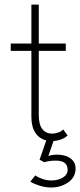

<svg xmlns="http://www.w3.org/2000/svg" viewBox="-20 -599 348 832"><path d="M26.5 -410.5H116V-579H148V-410.5H265V-378.5H148V-101Q148 -58.5 163.8 -39.2Q179.5 -20 205 -20Q219 -20 230.8 -24.2Q242.5 -28.5 247 -32Q251.5 -35.5 253.5 -38.5L273 -12Q269.5 -8.5 263.2 -4Q257 0.5 242.8 5.8Q228.5 11 212 12L189.5 77Q205.5 71.5 225.5 71.2Q245.5 71 264 76.5Q282.5 82 295 96Q307.5 110 307.5 130.5Q307.5 169.5 275.2 191.5Q243 213.5 202.5 213.5Q176.5 213.5 151.2 205.5Q126 197.5 111.5 188L133 161Q144 169.5 163.2 176.2Q182.5 183 202.5 183Q232.5 183 252.8 170.2Q273 157.5 273 137Q273 97 222.5 97Q194 97 172 104L151.5 93L180.5 9.5Q151 2.5 133.5 -23.2Q116 -49 116 -93V-378.5H26.5Z"/></svg>

Font: League Spartan ExtraLight
Style: Regular
Weight: 200
Foundry: The League of Moveable Type
Version: Version 2.002